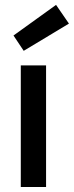

<svg xmlns="http://www.w3.org/2000/svg" viewBox="-20 -751 297 771"><path d="M165 0V-488.3H63.5V0ZM256.8 -656.2 205.1 -731.4 34.2 -608.4 75.2 -546.9Z"/></svg>

Font: Yaldevi Colombo SemiBold
Style: Regular
Weight: 600
Designer: Sol Matas, Denzil Rajitha, Kosala Senevirathne and Pathum Egodawatta
Foundry: Mooniak
Version: Version 1.020 ; ttfautohint (v1.6)